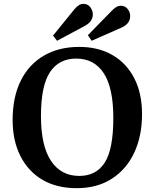

<svg xmlns="http://www.w3.org/2000/svg" viewBox="-20 -969 808 1003"><path d="M381 14Q275 14 200.5 -30.5Q126 -75 86 -155Q46 -235 46 -342Q46 -462 88.5 -547.5Q131 -633 209.5 -678.5Q288 -724 394 -724Q493 -724 566.5 -682Q640 -640 681 -561Q722 -482 722 -373Q722 -259 681.5 -172Q641 -85 564.5 -35.5Q488 14 381 14ZM394 -50Q483 -50 527.5 -120Q572 -190 572 -353Q572 -510 522 -586.5Q472 -663 378 -663Q288 -663 241 -592Q194 -521 194 -363Q194 -207 246.5 -128.5Q299 -50 394 -50ZM278 -756 257 -783 369 -921Q382 -936 393 -942.5Q404 -949 415 -949Q439 -949 452 -931Q465 -913 465 -894Q465 -855 420 -832ZM459 -756 439 -785 565 -914Q579 -928 589.5 -933.5Q600 -939 611 -939Q633 -939 646.5 -922.5Q660 -906 660 -885Q660 -844 613 -824Z"/></svg>

Font: Literata 36pt SemiBold
Style: Regular
Weight: 600
Designer: Latin by Veronika Burian and Jose Scaglione. Greek by Irene Vlachou. Cyrillic by Vera Evstafieva.
Foundry: TypeTogether
Version: Version 3.002